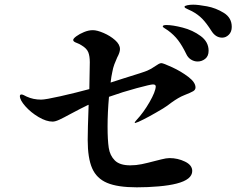

<svg xmlns="http://www.w3.org/2000/svg" viewBox="-20 -823 1040 821"><path d="M971 -708Q971 -687 958.5 -674.5Q946 -662 930 -662Q902 -662 884 -691Q863 -724 845 -742.5Q827 -761 801 -775Q791 -780 784 -783Q777 -786 773 -788.5Q769 -791 769 -794Q769 -798 780.5 -800.5Q792 -803 806 -803Q827 -803 865 -796Q903 -789 937 -768Q971 -747 971 -708ZM872 -606Q872 -583 857.5 -571.5Q843 -560 825 -560Q810 -560 796.5 -568.5Q783 -577 776 -593Q759 -628 741.5 -651Q724 -674 698 -693Q691 -698 683.5 -702.5Q676 -707 676 -710Q676 -716 692 -716Q718 -716 761 -705Q804 -694 838 -669Q872 -644 872 -606ZM816 -449Q816 -439 806 -433Q796 -427 768 -416Q755 -411 741.5 -403Q728 -395 714 -385Q695 -370 677 -359Q612 -320 572 -302L558 -297Q556 -297 556 -299Q556 -301 564 -310Q594 -342 619.5 -386.5Q645 -431 646 -453Q646 -462 634 -462Q624 -462 564.5 -446Q505 -430 446 -409Q440 -342 440 -282Q440 -224 445 -191Q450 -158 471 -137Q492 -116 537 -116Q562 -116 586 -121Q610 -126 644 -135Q649 -136 670 -141.5Q691 -147 705 -147Q740 -147 771 -132Q802 -117 802 -92Q802 -55 735 -38Q704 -30 658 -26Q612 -22 565 -22Q483 -22 438 -41Q393 -60 374 -103.5Q355 -147 355 -225Q355 -267 359 -375Q358 -375 354 -373Q327 -360 282 -336Q251 -319 233.5 -311Q216 -303 205 -303Q178 -303 145 -322.5Q112 -342 88.5 -368.5Q65 -395 65 -412Q65 -419 72 -419Q78 -419 94 -410Q122 -397 156 -397Q174 -397 238.5 -411.5Q303 -426 362 -442Q364 -524 364 -557Q364 -583 357.5 -599.5Q351 -616 329 -629Q320 -635 310.5 -638.5Q301 -642 297 -645Q293 -648 293 -652Q293 -658 306.5 -668Q320 -678 339.5 -686Q359 -694 377 -694Q395 -694 423 -682Q451 -670 472 -651.5Q493 -633 493 -613Q493 -599 481 -577Q475 -564 469 -548Q463 -532 460 -514Q456 -497 453 -470L509 -488Q597 -515 610 -521Q625 -527 645 -541Q652 -546 658.5 -549.5Q665 -553 670 -553Q678 -553 716 -535.5Q754 -518 785 -494.5Q816 -471 816 -449Z"/></svg>

Font: Shippori Mincho
Style: Bold
Weight: 700
Designer: FONTDASU
Foundry: FONTDASU / Google Inc. / but / Adobe
Version: Version 3.110; ttfautohint (v1.8.3)